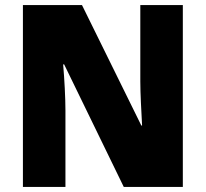

<svg xmlns="http://www.w3.org/2000/svg" viewBox="-20 -734 809 754"><path d="M698 0V-714H531V-414C531 -368 535 -297 538 -241H535L302 -714H70V0H237V-300C237 -349 233 -423 228 -481H232L466 0Z"/></svg>

Font: Noto Sans Arabic UI SmCn Bk
Style: Regular
Weight: 900
Width: 4
Designer: Monotype Design Team, Nadine Chahine and Nizar Qandah
Foundry: Monotype Imaging Inc.
Version: Version 2.010